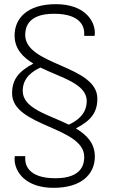

<svg xmlns="http://www.w3.org/2000/svg" viewBox="-20 -716 554 921"><path d="M447 -243C447 -403 101 -402 101 -548C101 -576 107 -650 239 -650C375 -650 384 -580 384 -557V-544H434C434 -544 435 -552 435 -558C435 -618 384 -696 248 -696C111 -696 50 -628 50 -546C50 -482 89 -442 140 -411C69 -373 38 -335 38 -268C38 -108 384 -109 384 37C384 65 378 139 246 139C110 139 101 69 101 46V33H51C51 33 50 41 50 47C50 107 101 185 237 185C374 185 435 117 435 35C435 -29 396 -69 344 -100C415 -137 447 -175 447 -243ZM396 -231C396 -165 344 -134 310 -118C211 -167 89 -195 89 -280C89 -346 140 -376 174 -392C273 -343 396 -315 396 -231Z"/></svg>

Font: Chivo Light
Style: Regular
Weight: 300
Designer: Hector Gatti
Foundry: Omnibus-Type
Version: Version 1.003;PS 001.003;hotconv 1.0.70;makeotf.lib2.5.58329